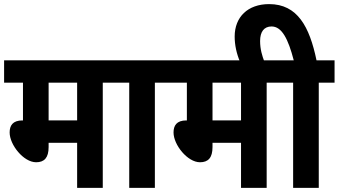

<svg xmlns="http://www.w3.org/2000/svg" viewBox="-20 -916 1651 936"><path d="M481 -513H558V-622H0V-513H92V-328L90 -329C41 -329 27 -303 27 -270C27 -210 95 -125 156 -125C196 -125 217 -147 217 -199V-220H356V0H481ZM356 -513V-329H217V-513Z M735 -513H812V-622H545V-513H610V0H735Z M1280 -513H1357V-622H799V-513H891V-328L889 -329C840 -329 826 -303 826 -270C826 -210 894 -125 955 -125C995 -125 1016 -147 1016 -199V-220H1155V0H1280ZM1155 -513V-329H1016V-513Z M1150 -615H1269C1258 -644 1248 -676 1248 -716C1248 -761 1267 -787 1304 -787C1354 -787 1385 -726 1412 -622H1344V-513H1409V0H1534V-513H1611V-622H1523C1489 -786 1430 -896 1292 -896C1188 -896 1124 -833 1124 -738C1124 -697 1133 -655 1150 -615Z"/></svg>

Font: Noto Sans Devanagari UI Condensed
Style: Bold
Weight: 700
Width: 3
Designer: Jelle Bosma - Monotype Design Team
Foundry: Monotype Imaging Inc.
Version: Version 2.004